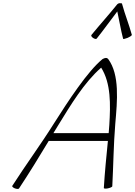

<svg xmlns="http://www.w3.org/2000/svg" viewBox="-20 -1195 862 1226"><path d="M597 -948C643 -1005 684 -1064 729 -1122C742 -1064 751 -1005 766 -948C766 -944 779 -947 794 -953C810 -960 822 -968 822 -972C804 -1038 778 -1102 760 -1168C760 -1173 755 -1176 748 -1174C742 -1176 735 -1173 729 -1168C676 -1102 618 -1038 564 -972C560 -968 564 -960 574 -953C583 -947 593 -944 597 -948ZM101 9C167 -91 230 -193 291 -295H669C659 -195 649 -94 643 5C642 9 653 11 668 8C683 5 696 -1 697 -5C704 -138 705 -270 716 -403C729 -552 745 -717 671 -818C668 -822 663 -825 656 -825C650 -825 642 -822 635 -818C540 -741 416 -551 324 -406C240 -272 144 -142 59 -9C55 -5 62 2 73 7C85 12 97 13 101 9ZM351 -394C431 -524 517 -668 626 -763C689 -663 686 -528 678 -397C677 -379 675 -362 674 -345H321C331 -361 341 -378 351 -394Z"/></svg>

Font: Nupuram Thin Italic
Style: Regular
Weight: 100
Designer: Santhosh Thottingal (santhosh.thottingal@gmail.com)
Foundry: SMC
Version: Version 1.000